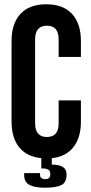

<svg xmlns="http://www.w3.org/2000/svg" viewBox="-20 -730 423 897"><path d="M254 -464V-545Q254 -610 199 -610Q144 -610 144 -545V-154Q144 -90 199 -90Q254 -90 254 -154V-261H358V-162Q358 -87 323 -42.5Q288 2 222 9V39Q256 39 273.5 50Q291 61 291 86Q291 123 266 135Q241 147 189 147Q143 147 118 134Q93 121 93 89V79H167V87Q167 97 173.5 102Q180 107 189 107Q203 107 209 101.5Q215 96 215 83Q215 69 206 63Q197 57 178 57H173V9Q105 2 69.5 -42Q34 -86 34 -162V-538Q34 -620 75.5 -665Q117 -710 196 -710Q275 -710 316.5 -665Q358 -620 358 -538V-464Z"/></svg>

Font: kids-team
Style: team
Weight: 400
Designer: Ryoichi Tsunekawa, Thomas Gollenia, Laura Emeder
Foundry: Ryoichi Tsunekawa, Thomas Gollenia, Laura Emeder
Version: Version 2.000